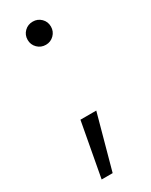

<svg xmlns="http://www.w3.org/2000/svg" viewBox="-171 -533 555 708"><g transform="rotate(-30 106.5 -179.5)"><path d="M36.6 136.2 79.1 -93.8H146.5L83.5 136.2ZM107.4 -396.5Q86.4 -396.5 72 -410.9Q57.6 -425.3 57.6 -445.8Q57.6 -466.8 72 -481Q86.4 -495.1 107.4 -495.1Q127.9 -495.1 142.3 -481Q156.7 -466.8 156.7 -445.8Q156.7 -425.3 142.3 -410.9Q127.9 -396.5 107.4 -396.5Z"/></g></svg>

Font: Inter Display Light
Style: Regular
Weight: 300
Designer: Rasmus Andersson
Foundry: rsms
Version: Version 4.000;git-a52131595